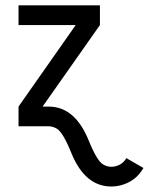

<svg xmlns="http://www.w3.org/2000/svg" viewBox="-20 -469 553 713"><path d="M393.1 223.6Q295.9 223.6 245.1 99.6Q213.9 22 190.9 8.8Q176.3 0 160.2 0H48.8V-73.2L261.2 -376H48.8V-449.2H351.1V-376L138.2 -73.2H160.6Q257.8 -73.2 308.6 50.8Q339.8 128.4 362.8 141.6Q377.4 150.4 393.6 150.4Q401.9 150.4 410.6 147.9Q436 141.1 449.2 118.2L512.7 154.8Q484.4 204.1 429.7 218.8Q411.1 223.6 393.1 223.6Z"/></svg>

Font: Catrinity
Style: Regular
Weight: 400
Designer: Alexander Lange
Foundry: High-Logic / Made with FontCreator
Version: Version 2.090;May 20, 2024;FontCreator 15.0.0.2974 64-bit